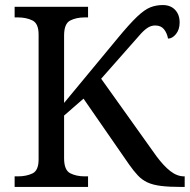

<svg xmlns="http://www.w3.org/2000/svg" viewBox="-20 -741 752 761"><path d="M38 0V-42H51Q84 -42 108.5 -53.5Q133 -65 133 -109V-604Q133 -648 108.5 -660Q84 -672 51 -672H38V-714H329V-672H316Q282 -672 258 -659.5Q234 -647 234 -600V-333L446 -589Q493 -646 523 -674.5Q553 -703 576 -712Q599 -721 625 -721Q656 -721 674 -702Q692 -683 692 -652Q692 -624 677.5 -606Q663 -588 646 -588Q642 -610 630 -625Q618 -640 595 -640Q578 -640 563 -629.5Q548 -619 531 -599L381 -429L600 -122Q629 -83 655.5 -62.5Q682 -42 710 -42H712V0H701Q651 0 618.5 -4Q586 -8 564.5 -18Q543 -28 526.5 -45.5Q510 -63 491 -90L311 -350L234 -283V-114Q234 -67 258 -54.5Q282 -42 316 -42H329V0Z"/></svg>

Font: NotoSerif-Regular
Style: Regular
Weight: 400
Designer: Monotype Design Team
Foundry: Monotype Imaging Inc.
Version: Version 2.007; ttfautohint (v1.8) -l 8 -r 50 -G 200 -x 14 -D